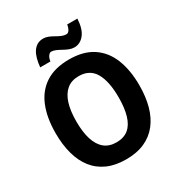

<svg xmlns="http://www.w3.org/2000/svg" viewBox="-212 -1069 1147 1225"><g transform="rotate(-30 361.0 -457.0)"><path d="M669 -358Q669 -274 650.5 -206.5Q632 -139 594 -90.5Q556 -42 498 -16Q440 10 361 10Q282 10 224 -16Q166 -42 128 -90.5Q90 -139 71.5 -207Q53 -275 53 -359Q53 -473 86.5 -555Q120 -637 188.5 -681Q257 -725 362 -725Q467 -725 535 -680Q603 -635 636 -552.5Q669 -470 669 -358ZM205 -358Q205 -280 222 -226Q239 -172 273.5 -143.5Q308 -115 361 -115Q416 -115 450 -143Q484 -171 500 -225.5Q516 -280 516 -358Q516 -475 479.5 -538.5Q443 -602 362 -602Q308 -602 273.5 -573Q239 -544 222 -490Q205 -436 205 -358ZM539 -924Q535 -849 505 -811.5Q475 -774 432 -774Q413 -774 394 -781.5Q375 -789 356.5 -799.5Q338 -810 320.5 -817.5Q303 -825 288 -825Q278 -825 267.5 -812Q257 -799 253 -773H178Q181 -806 188.5 -833.5Q196 -861 209 -881Q222 -901 241 -912Q260 -923 286 -923Q304 -923 322.5 -915.5Q341 -908 359 -897.5Q377 -887 394.5 -879.5Q412 -872 429 -872Q441 -872 450.5 -885.5Q460 -899 464 -924Z"/></g></svg>

Font: Noto Sans Thai SemiCondensed
Style: Bold
Weight: 700
Width: 4
Designer: Monotype Design Team
Foundry: Monotype Imaging Inc.
Version: Version 2.001